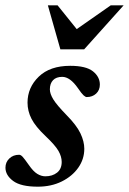

<svg xmlns="http://www.w3.org/2000/svg" viewBox="-24 -690 484 722"><path d="M48 -108Q54 -108 61 -100.5Q68 -93 84.5 -69.5Q101 -45.5 116.2 -36.2Q131.5 -27 146.5 -27Q173 -27 190.5 -40.8Q208 -54.5 208 -81Q208 -101 196 -122.2Q184 -143.5 147 -178.5Q109.5 -214 94.5 -243.2Q79.5 -272.5 79.5 -304Q79.5 -361 121.8 -401.8Q164 -442.5 240 -442.5Q299.5 -442.5 325.5 -421.8Q351.5 -401 351.5 -372Q351.5 -351 337.5 -338Q323.5 -325 302 -325Q297.5 -325 290.2 -331.5Q283 -338 269 -358.5Q239.5 -401 210 -401Q187.5 -401 175.5 -388.5Q163.5 -376 163.5 -354Q163.5 -337.5 176.5 -316.2Q189.5 -295 226.5 -257Q264 -219 278.5 -188.5Q293 -158 293 -130.5Q293 -91.5 270.2 -59.2Q247.5 -27 208 -7.5Q168.5 12 118 12Q54.5 12 25.5 -9.5Q-3.5 -31 -3.5 -59.5Q-3.5 -80 11 -94Q25.5 -108 48 -108ZM441 -670 292.5 -504.5H203L156 -670H192.5L264.5 -580.5L392.5 -670Z"/></svg>

Font: Newsreader 16pt SemiBold
Style: Italic
Weight: 600
Italic angle: -17°
Designer: Hugues Gentile
Foundry: Production Type
Version: Version 1.003; ttfautohint (v1.8.3)